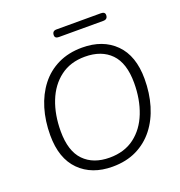

<svg xmlns="http://www.w3.org/2000/svg" viewBox="-152 -994 1063 1131"><g transform="rotate(-20 379.5 -428.5)"><path d="M362 8Q233 8 156 -69Q79 -146 79 -291Q79 -381 102 -457.5Q125 -534 169.5 -591.5Q214 -649 280 -681Q346 -713 431 -713Q561 -713 638 -636Q715 -559 715 -414Q715 -325 692 -248Q669 -171 624 -113.5Q579 -56 513.5 -24Q448 8 362 8ZM364 -48Q457 -48 520.5 -96Q584 -144 616.5 -227Q649 -310 649 -413Q649 -537 590.5 -597Q532 -657 428 -657Q337 -657 273.5 -609Q210 -561 177.5 -478.5Q145 -396 145 -292Q145 -168 203.5 -108Q262 -48 364 -48ZM325 -818Q300 -818 300 -838Q300 -865 327 -865H605Q631 -865 631 -845Q631 -818 603 -818Z"/></g></svg>

Font: Nunito Light
Style: Italic
Weight: 300
Italic angle: -9°
Designer: Vernon Adams
Foundry: Vernon Adams
Version: Version 3.601; ttfautohint (v1.8.2.53-6de2)